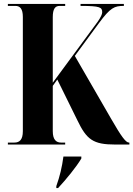

<svg xmlns="http://www.w3.org/2000/svg" viewBox="-20 -734 677 975"><path d="M20 0H311V-10H290C265 -10 248 -25 248 -68V-298L271 -330L373 -123C420 -25 453 0 565 0H637V-10H635C619 -10 597 -39 543 -133L360 -450L482 -616C541 -696 561 -704 609 -704V-714H389V-704C488 -704 499 -697 499 -672C499 -662 492 -647 477 -625L248 -314V-647C248 -689 260 -704 283 -704H311V-714H20V-704H58C82 -704 96 -689 96 -648V-68C96 -24 79 -10 53 -10H20ZM266 211V221H275C315 178 367 115 393 71V61H302C295 114 284 161 266 211Z"/></svg>

Font: Noto Serif Display ExtraCondensed ExtraBold
Style: Regular
Weight: 800
Width: 2
Designer: Monotype Design Team
Foundry: Monotype Imaging Inc.
Version: Version 2.009